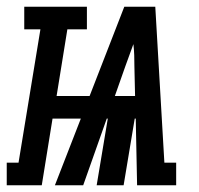

<svg xmlns="http://www.w3.org/2000/svg" viewBox="-71 -550 591 570"><path d="M-51 0V-67H-16L49 -463H1V-530H187V-463H129L97 -265H195L298 -530H390L417 -67H452V0H336L332 -198H329L296 0H216L249 -198H246L176 0H92L169 -198H85L53 0ZM270 -265H330L328 -353Q328 -370 327.5 -386Q327 -402 325 -419Q319 -402 313 -386Q307 -370 301 -353Z"/></svg>

Font: Iosevka Slab Extrabold Oblique
Style: Regular
Weight: 800
Italic angle: -9°
Monospace: yes
Designer: Belleve Invis
Foundry: Belleve Invis
Version: Version 11.1.1; ttfautohint (v1.8.3)